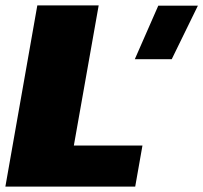

<svg xmlns="http://www.w3.org/2000/svg" viewBox="-57 -695 757 715"><path d="M532.5 -674H680L582.5 -474.5H445ZM82 -675H310.5L218 -153H473.5L446.5 0H-37Z"/></svg>

Font: Rudi
Style: Regular
Weight: 400
Italic angle: -10°
Designer: Tyler Finck
Foundry: Etcetera Type Company
Version: Version 1.111; ttfautohint (v1.8.4)